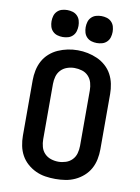

<svg xmlns="http://www.w3.org/2000/svg" viewBox="-103 -1032 806 1108"><g transform="rotate(10 300.0 -478.0)"><path d="M300 8Q270 8 241 3.5Q212 -1 185 -13.5Q158 -26 135.5 -46Q113 -66 99 -91.5Q85 -117 79 -146.5Q73 -176 73 -205V-530Q73 -559 79 -588.5Q85 -618 99 -644Q113 -670 135.5 -690Q158 -710 185 -722Q212 -734 241 -740Q270 -746 300 -746Q330 -746 359 -740Q388 -734 415 -722Q442 -710 464.5 -690Q487 -670 501 -644Q515 -618 521 -588.5Q527 -559 527 -530V-205Q527 -176 521 -146.5Q515 -117 501 -91.5Q487 -66 464.5 -46Q442 -26 415 -13.5Q388 -1 359 3.5Q330 8 300 8ZM300 -93Q322 -93 343.5 -100Q365 -107 380.5 -123Q396 -139 402 -161Q408 -183 408 -205V-530Q408 -552 402 -574Q396 -596 380.5 -612.5Q365 -629 343 -635.5Q321 -642 299 -642Q277 -642 255.5 -634.5Q234 -627 219 -611Q204 -595 198 -573.5Q192 -552 192 -530V-205Q192 -183 198 -161Q204 -139 219.5 -123Q235 -107 256.5 -100Q278 -93 300 -93ZM400 -806Q384 -806 368.5 -810.5Q353 -815 341.5 -826.5Q330 -838 325.5 -853.5Q321 -869 321 -885Q321 -901 325.5 -916.5Q330 -932 341.5 -943.5Q353 -955 368.5 -959.5Q384 -964 400 -964Q416 -964 431.5 -959.5Q447 -955 458.5 -943.5Q470 -932 474.5 -916.5Q479 -901 479 -885Q479 -869 474.5 -853.5Q470 -838 458.5 -826.5Q447 -815 431.5 -810.5Q416 -806 400 -806ZM200 -806Q184 -806 168.5 -810.5Q153 -815 141.5 -826.5Q130 -838 125.5 -853.5Q121 -869 121 -885Q121 -901 125.5 -916.5Q130 -932 141.5 -943.5Q153 -955 168.5 -959.5Q184 -964 200 -964Q216 -964 231.5 -959.5Q247 -955 258.5 -943.5Q270 -932 274.5 -916.5Q279 -901 279 -885Q279 -869 274.5 -853.5Q270 -838 258.5 -826.5Q247 -815 231.5 -810.5Q216 -806 200 -806Z"/></g></svg>

Font: Iosevka Curly Extended
Style: Bold
Weight: 700
Width: 7
Monospace: yes
Designer: Belleve Invis
Foundry: Belleve Invis
Version: Version 11.1.0; ttfautohint (v1.8.3)